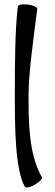

<svg xmlns="http://www.w3.org/2000/svg" viewBox="-20 -835 253 881"><path d="M62 -806C49 -705 48 -536 48 -400C48 -255 49 -57 94 22C98 29 119 25 140 12C162 0 176 -16 172 -22C112 -128 111 -270 111 -400C111 -497 134 -663 151 -794C152 -802 133 -811 109 -814C84 -817 63 -814 62 -806Z"/></svg>

Font: Nupuram
Style: Regular
Weight: 400
Designer: Santhosh Thottingal (santhosh.thottingal@gmail.com)
Foundry: SMC
Version: Version 1.000